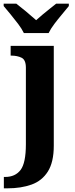

<svg xmlns="http://www.w3.org/2000/svg" viewBox="-41 -786 406 1046"><path d="M-20 240V178H-13Q42 178 71 140Q100 102 100 0V-417Q100 -460 76.5 -471.5Q53 -483 21 -483H17V-536H252V8Q252 97 220 148Q188 199 131 219.5Q74 240 0 240ZM89 -606Q78 -629 58 -655.5Q38 -682 16.5 -708Q-5 -734 -21 -753V-766H48Q69 -750 101.5 -723Q134 -696 156 -676Q171 -690 191 -706.5Q211 -723 231 -739Q251 -755 265 -766H334V-753Q319 -734 297 -708Q275 -682 255 -655.5Q235 -629 224 -606Z"/></svg>

Font: Noto Serif
Style: Bold
Weight: 700
Designer: Monotype Design Team
Foundry: Monotype Imaging Inc.
Version: Version 2.014